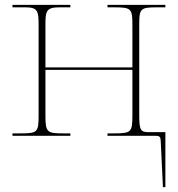

<svg xmlns="http://www.w3.org/2000/svg" viewBox="-20 -556 728 786"><path d="M638 22 647 210H657V-15H589C556 -15 550 -23 550 -84V-452C550 -521 553 -526 625 -526H657V-536H420V-526H446C518 -526 522 -521 522 -452V-280H166V-452C166 -511 168 -526 225 -526H268V-536H31V-526H83C135 -526 138 -511 138 -452V-84C138 -14 134 -10 62 -10H31V0H268V-10H240C172 -10 166 -14 166 -84V-270H522V-84C522 -14 517 -10 445 -10H420V0H618C636 0 637 7 638 22Z"/></svg>

Font: Noto Serif Display Thin
Style: Regular
Weight: 100
Designer: Monotype Design Team
Foundry: Monotype Imaging Inc.
Version: Version 2.009